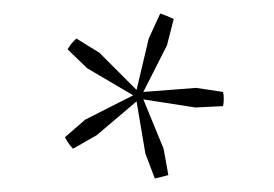

<svg xmlns="http://www.w3.org/2000/svg" viewBox="-20 -689 406 284"><path d="M209 -425 195 -462 182 -539 123 -489 88 -469Q82 -475 76 -486L106 -512L177 -548L109 -588L80 -616Q85 -625 93 -632L127 -611L182 -556L200 -632L217 -669Q226 -666 237 -661L227 -622L192 -553L270 -559L310 -553Q312 -543 310 -532L269 -530L192 -542L222 -469L229 -430Q225 -429 219.5 -427.5Q214 -426 209 -425Z"/></svg>

Font: Piazzolla SC Thin
Style: Regular
Weight: 100
Designer: Juan Pablo del Peral
Foundry: Huerta Tipografica
Version: Version 1.330